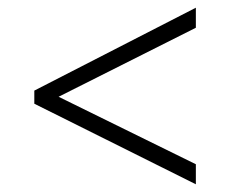

<svg xmlns="http://www.w3.org/2000/svg" viewBox="-20 -609 603 498"><path d="M488 -131 69 -340V-374L488 -589V-537L132 -358L488 -183Z"/></svg>

Font: Noto Sans Mono SemiCondensed Light
Style: Regular
Weight: 300
Width: 4
Designer: Monotype Design Team
Foundry: Monotype Imaging Inc.
Version: Version 2.014; ttfautohint (v1.8.4.7-5d5b)